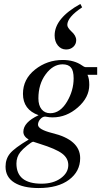

<svg xmlns="http://www.w3.org/2000/svg" viewBox="-20 -744 540 970"><path d="M386 -724 395 -707Q320 -657 320 -618Q320 -605 340 -586Q365 -564 365 -541Q365 -521 350.5 -507.5Q336 -494 314 -494Q289 -494 272.5 -514Q256 -534 256 -565Q256 -652 386 -724ZM471 -366H422Q431 -348 431 -315Q431 -252 373.5 -201.5Q316 -151 246 -151Q229 -151 215 -154Q212 -155 208 -155Q195 -155 183.5 -142Q172 -129 172 -114Q172 -90 243 -72Q385 -38 385 55Q385 122 329 164Q273 206 175 206Q97 206 52.5 178.5Q8 151 8 98Q8 59 30.5 31.5Q53 4 125 -39Q98 -55 98 -78Q98 -126 175 -162Q96 -190 96 -270Q96 -344 157 -392.5Q218 -441 297 -441Q355 -441 395 -413Q406 -405 411 -405H471ZM352 -348Q352 -387 338.5 -403Q325 -419 296 -419Q248 -419 211 -369Q174 -319 174 -247Q174 -212 190 -192Q206 -172 234 -172Q284 -172 319 -231Q352 -287 352 -348ZM325 90Q325 55 293.5 31.5Q262 8 182 -17Q158 -24 148 -28Q141 -28 117.5 -9Q94 10 83 24Q63 49 63 82Q63 184 190 184Q249 184 287 156.5Q325 129 325 90Z"/></svg>

Font: STIX MathJax Latin
Style: Italic
Weight: 400
Italic angle: -16.33°
Designer: MicroPress Inc., with final additions and corrections provided by Coen Hoffman, Elsevier (retired)
Version: Version 1.1.1